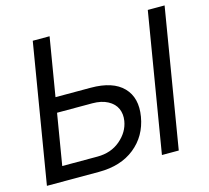

<svg xmlns="http://www.w3.org/2000/svg" viewBox="-104 -849 1057 971"><g transform="rotate(-15 424.5 -363.5)"><path d="M183.6 -421.9H367.9Q483.7 -421.9 537.6 -366.3Q591.6 -310.7 575.3 -214.5Q558.9 -117.2 486 -58.6Q413 0 298.3 0H25.6L146.3 -727.3H234.4ZM170.8 -343.8 126.4 -76.7H311.1Q382.1 -76.7 430.8 -118.1Q479.4 -159.4 488.6 -215.9Q494.3 -251.4 481.5 -280Q468.8 -308.6 436.1 -326.2Q403.4 -343.8 355.1 -343.8ZM836.6 -727.3 715.9 0H627.8L748.6 -727.3Z"/></g></svg>

Font: Karasuma Gothic
Style: Italic
Weight: 400
Italic angle: -9.39999°
Designer: Rasmus Andersson / Ryoko Nishizuka
Foundry: Genbu
Version: Version 1.00